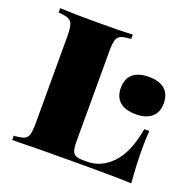

<svg xmlns="http://www.w3.org/2000/svg" viewBox="-111 -720 835 832"><g transform="rotate(20 306.5 -304.0)"><path d="M364 -588Q332 -586 317.5 -580Q303 -574 298 -557Q293 -540 293 -502V-86Q293 -47 304.5 -35Q316 -23 344 -23H367Q431 -23 481 -75Q531 -127 551 -240H574Q571 -207 571 -158Q571 -88 578 0Q513 -3 359 -3Q139 -3 29 0V-20Q61 -22 75.5 -28Q90 -34 95 -51Q100 -68 100 -106V-502Q100 -540 94.5 -557Q89 -574 75 -580Q61 -586 29 -588V-608Q86 -605 207 -605Q308 -605 364 -608ZM592 -374Q592 -332 566.5 -310Q541 -288 493 -288Q445 -288 419.5 -310Q394 -332 394 -374Q394 -416 419.5 -438Q445 -460 493 -460Q541 -460 566.5 -438Q592 -416 592 -374Z"/></g></svg>

Font: Playfair Display SC Black
Style: Regular
Weight: 900
Designer: Claus Eggers Sørensen
Foundry: Claus Eggers Sørensen
Version: Version 1.200; ttfautohint (v1.6)